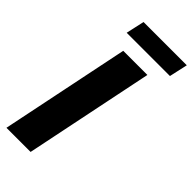

<svg xmlns="http://www.w3.org/2000/svg" viewBox="-286 -969 1023 1023"><g transform="rotate(45 226.0 -457.5)"><path d="M340 -730 190 0H8L158 -730ZM103 -811 126 -915H452L429 -811Z"/></g></svg>

Font: Nacelle Heavy
Style: Italic
Weight: 800
Italic angle: -12°
Designer: Sora Sagano
Foundry: Sora Sagano
Version: Version 1.000;FEAKit 1.0